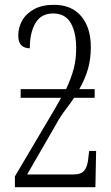

<svg xmlns="http://www.w3.org/2000/svg" viewBox="-20 -779 464 799"><path d="M42 -45 181 -280Q216 -338 234 -372H66V-408H255Q277 -455 287 -494Q297 -533 297 -578Q297 -645 274 -684Q251 -723 201 -723Q151 -723 127.5 -683Q104 -643 104 -578Q82 -578 69 -590.5Q56 -603 56 -631Q56 -664 72 -693Q88 -722 121.5 -740.5Q155 -759 204 -759Q278 -759 318 -711.5Q358 -664 358 -583Q358 -535 346.5 -493.5Q335 -452 310 -408H374V-372H288Q276 -353 259 -331Q254 -325 240 -305Q226 -285 217 -268L93 -53H285Q319 -53 332 -70.5Q345 -88 348 -125L351 -151H380L377 0H42Z"/></svg>

Font: Noto Serif CondLight
Style: Regular
Weight: 300
Width: 3
Designer: Monotype Design Team
Foundry: Monotype Imaging Inc.
Version: Version 1.001